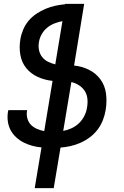

<svg xmlns="http://www.w3.org/2000/svg" viewBox="-20 -755 640 990"><path d="M159 215 194 5Q169 3 145.5 -3.5Q122 -10 101.5 -20.5Q81 -31 63.5 -47Q46 -63 35 -83.5Q24 -104 20.5 -128.5Q17 -153 21 -178L23 -187H120L119 -182Q116 -162 121.5 -143Q127 -124 140 -111Q153 -98 170.5 -90.5Q188 -83 208 -79L251 -338Q211 -342 175.5 -358Q140 -374 116 -403Q92 -432 85 -471.5Q78 -511 85 -552Q89 -577 99.5 -602Q110 -627 127 -647.5Q144 -668 167 -683.5Q190 -699 215 -709.5Q240 -720 265.5 -725.5Q291 -731 316 -733V-735H414L362 -417Q403 -413 439 -395Q475 -377 498 -345.5Q521 -314 526.5 -273Q532 -232 525 -189Q521 -163 511 -137Q501 -111 484.5 -88.5Q468 -66 445 -48.5Q422 -31 396.5 -19.5Q371 -8 344.5 -2Q318 4 292 6L257 215ZM265 -423 302 -646Q281 -642 260.5 -634Q240 -626 223 -612Q206 -598 195 -578.5Q184 -559 181 -539Q177 -518 181 -497.5Q185 -477 197 -461.5Q209 -446 227 -437Q245 -428 265 -423ZM306 -80Q328 -84 349.5 -94Q371 -104 388 -120.5Q405 -137 415.5 -158.5Q426 -180 429 -202Q433 -225 430.5 -247Q428 -269 416.5 -286.5Q405 -304 387 -315.5Q369 -327 348 -332Z"/></svg>

Font: Iosevka SmBd Ex Obl
Style: Regular
Weight: 600
Width: 7
Italic angle: -9°
Monospace: yes
Designer: Belleve Invis
Foundry: Belleve Invis
Version: Version 32.5.0; ttfautohint (v1.8.4)